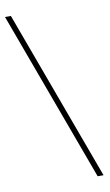

<svg xmlns="http://www.w3.org/2000/svg" viewBox="-96 -758 552 966"><g transform="rotate(-10 180.0 -275.0)"><path d="M322 160 2 -710H32L352 160Z"/></g></svg>

Font: SourceSans3VF
Style: Regular
Weight: 200
Designer: Paul D. Hunt
Foundry: Adobe
Version: Version 3.052;hotconv 1.1.0;makeotfexe 2.6.0